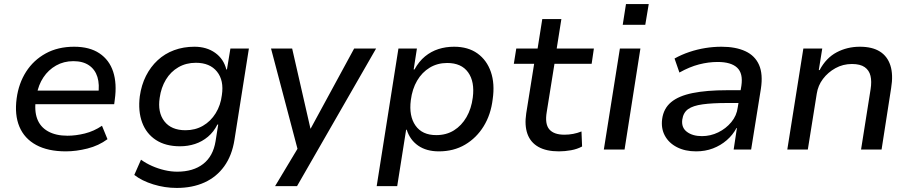

<svg xmlns="http://www.w3.org/2000/svg" viewBox="-20 -736 4486 945"><path d="M304 9Q216 9 158 -22.5Q100 -54 75.5 -112.5Q51 -171 62 -252Q72 -326 108.5 -383Q145 -440 205 -473Q265 -506 345 -506Q421 -506 469.5 -473.5Q518 -441 537 -383Q556 -325 545 -246L542 -223H134L144 -290H485L463 -268Q471 -320 459.5 -357Q448 -394 418 -414.5Q388 -435 341 -435Q294 -435 256 -413.5Q218 -392 193.5 -355Q169 -318 161 -271L157 -250Q148 -192 163 -151.5Q178 -111 216.5 -89.5Q255 -68 312 -68Q353 -68 397.5 -79Q442 -90 482 -117L509 -51Q466 -19 410.5 -5Q355 9 304 9Z M850 189Q791 189 734.5 171.5Q678 154 641 125L674 50Q699 68 728.5 81Q758 94 790 101.5Q822 109 852 109Q931 109 980 71Q1029 33 1041 -41L1054 -123H1050Q1032 -87 1003.5 -63Q975 -39 940 -27.5Q905 -16 866 -16Q795 -16 747.5 -47Q700 -78 679.5 -133.5Q659 -189 668 -262Q676 -318 698.5 -362.5Q721 -407 756 -439.5Q791 -472 837 -489Q883 -506 937 -506Q997 -506 1039 -476Q1081 -446 1094 -394H1097L1114 -497H1205L1134 -48Q1122 29 1084 82Q1046 135 986.5 162Q927 189 850 189ZM893 -95Q941 -95 979 -117Q1017 -139 1041.5 -178.5Q1066 -218 1072 -268Q1083 -340 1048 -383.5Q1013 -427 944 -427Q896 -427 858 -405Q820 -383 796.5 -344Q773 -305 766 -255Q755 -183 789 -139Q823 -95 893 -95Z M1334 180 1457 -25 1452 26 1314 -497H1418L1508 -103H1509L1723 -497H1831L1442 180Z M1834 180 1941 -497H2032L2016 -394H2020Q2042 -434 2072 -458.5Q2102 -483 2138 -494.5Q2174 -506 2215 -506Q2284 -506 2330 -473Q2376 -440 2396 -382Q2416 -324 2405 -248Q2396 -172 2360.5 -114.5Q2325 -57 2269 -24Q2213 9 2140 9Q2079 9 2038.5 -19Q1998 -47 1982 -97L1979 -98L1935 180ZM2127 -71Q2177 -71 2214.5 -94.5Q2252 -118 2276 -159.5Q2300 -201 2307 -256Q2317 -334 2284 -380Q2251 -426 2181 -426Q2133 -426 2095 -403Q2057 -380 2033 -339Q2009 -298 2002 -243Q1992 -165 2025 -118Q2058 -71 2127 -71Z M2731 9Q2669 9 2630 -13Q2591 -35 2576 -77Q2561 -119 2570 -178L2609 -422H2509L2521 -497H2626L2649 -642H2743L2720 -497H2903L2892 -422H2709L2671 -185Q2661 -126 2683.5 -99.5Q2706 -73 2758 -73Q2780 -73 2801 -77Q2822 -81 2842 -89L2845 -15Q2821 -2 2790.5 3.5Q2760 9 2731 9Z M3045 -614 3061 -716H3173L3156 -614ZM2952 0 3031 -497H3132L3054 0Z M3406 9Q3352 9 3312 -11.5Q3272 -32 3252.5 -68Q3233 -104 3239 -150Q3246 -202 3283 -233Q3320 -264 3389 -278Q3458 -292 3559 -292H3641L3631 -229H3557Q3486 -229 3438.5 -222.5Q3391 -216 3367 -199Q3343 -182 3338 -147Q3333 -108 3361 -87Q3389 -66 3435 -66Q3477 -66 3515 -84.5Q3553 -103 3579.5 -135Q3606 -167 3611 -207L3629 -314Q3638 -375 3608 -403Q3578 -431 3512 -431Q3467 -431 3420.5 -419Q3374 -407 3324 -379L3300 -448Q3334 -467 3372.5 -480Q3411 -493 3451 -499.5Q3491 -506 3531 -506Q3601 -506 3648.5 -484Q3696 -462 3716 -416.5Q3736 -371 3725 -299L3677 0H3591L3607 -106H3605Q3587 -72 3557 -46Q3527 -20 3489 -5.5Q3451 9 3406 9Z M3855 0 3934 -497H4027L4010 -391H4014Q4046 -451 4098 -478.5Q4150 -506 4212 -506Q4273 -506 4310.5 -482.5Q4348 -459 4362.5 -413.5Q4377 -368 4366 -302L4319 0H4218L4265 -297Q4271 -335 4264.5 -362.5Q4258 -390 4236 -405.5Q4214 -421 4173 -421Q4129 -421 4092 -400.5Q4055 -380 4030.5 -347.5Q4006 -315 4000 -275L3956 0Z"/></svg>

Font: Nunito Sans 7pt Medium
Style: Italic
Weight: 500
Italic angle: -9°
Designer: Vernon Adams
Foundry: Vernon Adams
Version: Version 3.101;gftools[0.9.27]